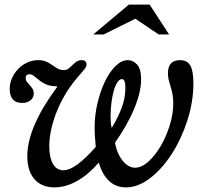

<svg xmlns="http://www.w3.org/2000/svg" viewBox="-20 -800 890 830"><path d="M407 -97Q362 -45 313 -17.5Q264 10 215 10Q160 10 129 -25.5Q98 -61 98 -125Q98 -250 227 -424L225 -427Q198 -427 180 -435Q162 -443 149.5 -453Q137 -463 127.5 -471Q118 -479 107 -479Q91 -479 91 -462Q91 -453 96.5 -446Q102 -439 108.5 -432Q115 -425 120.5 -416.5Q126 -408 126 -396Q126 -378 112 -366.5Q98 -355 76 -355Q22 -355 22 -416Q22 -440 32 -462.5Q42 -485 59 -502.5Q76 -520 98.5 -530Q121 -540 145 -540Q166 -540 180 -533.5Q194 -527 206 -518.5Q218 -510 229.5 -503.5Q241 -497 256 -497Q264 -497 270.5 -500Q277 -503 286 -512Q297 -523 308 -531.5Q319 -540 333 -540Q354 -540 354 -520Q354 -517 353 -513.5Q352 -510 347.5 -504Q343 -498 335 -488.5Q327 -479 313 -463Q284 -429 261.5 -391Q239 -353 224 -314.5Q209 -276 201 -238.5Q193 -201 193 -168Q193 -119 209 -91.5Q225 -64 254 -64Q281 -64 316.5 -90.5Q352 -117 394 -165Q392 -186 390.5 -208Q389 -230 389 -248Q389 -302 401.5 -354.5Q414 -407 434 -448.5Q454 -490 480 -515Q506 -540 533 -540Q555 -540 572.5 -521Q590 -502 590 -457Q590 -403 561 -332Q532 -261 477 -183Q486 -135 510.5 -105Q535 -75 564 -75Q592 -75 621 -101Q650 -127 674 -167.5Q698 -208 713.5 -257.5Q729 -307 729 -354Q729 -377 725.5 -394Q722 -411 717.5 -425.5Q713 -440 709.5 -453.5Q706 -467 706 -483Q706 -540 758 -540Q789 -540 802.5 -517Q816 -494 816 -440Q816 -360 790 -279.5Q764 -199 722.5 -134.5Q681 -70 629 -30Q577 10 525 10Q439 10 407 -97ZM463 -247Q489 -290 505.5 -332.5Q522 -375 522 -420Q522 -458 507 -458Q497 -458 488 -445Q479 -432 472.5 -410Q466 -388 462 -358.5Q458 -329 458 -296Q458 -282 459 -270Q460 -258 463 -247ZM627 -780 711 -651H666L565 -719L428 -651H383L537 -780Z"/></svg>

Font: SVN-Libre Baskerville
Style: Italic
Weight: 400
Italic angle: -14°
Designer: Pablo Impallari, Rodrigo Fuenzalida
Foundry: Pablo Impallari, Rodrigo Fuenzalida
Version: Version 1.000; ttfautohint (v1.8.4)